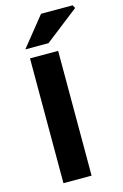

<svg xmlns="http://www.w3.org/2000/svg" viewBox="-129 -912 621 969"><g transform="rotate(-15 181.5 -427.5)"><path d="M77 0V-652H224V0ZM66 -702 189 -855H354L363 -839L187 -702Z"/></g></svg>

Font: Source Sans 3 ExtraLight
Style: Bold
Weight: 700
Version: Version 3.052;hotconv 1.1.0;makeotfexe 2.6.0